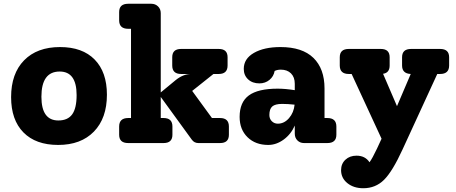

<svg xmlns="http://www.w3.org/2000/svg" viewBox="-20 -760 2423 1020"><path d="M289 10Q170 10 104.5 -56.5Q39 -123 39 -244Q39 -369 108 -439.5Q177 -510 299 -510Q418 -510 483 -443.5Q548 -377 548 -257Q548 -132 479 -61Q410 10 289 10ZM290 -120Q340 -120 363.5 -152.5Q387 -185 387 -255Q387 -380 297 -380Q200 -380 200 -246Q200 -120 290 -120Z M1149 -133Q1196 -133 1196 -88V-44Q1196 0 1149 0H1034Q1012 0 999 -18L834 -245V-133H849Q896 -133 896 -88V-44Q896 0 849 0H661Q613 0 613 -44V-88Q613 -133 661 -133H676V-607H661Q613 -607 613 -652V-696Q613 -740 661 -740H784Q805 -740 819.5 -726Q834 -712 834 -690V-269L914 -335Q954 -367 995 -367H942Q895 -367 895 -412V-456Q895 -500 942 -500H1142Q1189 -500 1189 -456V-412Q1189 -367 1142 -367H1114L1001 -277L1106 -133Z M1719 -133Q1767 -133 1767 -88V-44Q1767 0 1719 0H1595Q1574 0 1560 -14Q1546 -28 1546 -50V-93Q1526 -47 1487 -18.5Q1448 10 1405 10Q1337 10 1295 -31Q1253 -72 1253 -139Q1253 -217 1302 -253Q1351 -289 1455 -289Q1495 -289 1546 -281V-315Q1546 -350 1526 -370Q1506 -390 1472 -390Q1453 -390 1439 -383Q1434 -354 1411.5 -335.5Q1389 -317 1358 -317Q1321 -317 1298 -338.5Q1275 -360 1275 -394Q1275 -448 1329 -479Q1383 -510 1470 -510Q1586 -510 1645 -452.5Q1704 -395 1704 -290V-133ZM1456 -103Q1490 -103 1515.5 -132.5Q1541 -162 1545 -204Q1509 -208 1479 -208Q1442 -208 1426.5 -194.5Q1411 -181 1411 -149Q1411 -129 1424 -116Q1437 -103 1456 -103Z M2318 -500Q2366 -500 2366 -456V-412Q2366 -367 2318 -367H2303L2119 33Q2065 151 2020 195.5Q1975 240 1910 240Q1859 240 1825.5 213Q1792 186 1792 144Q1792 110 1815 88.5Q1838 67 1874 67Q1920 67 1943 102Q1958 82 1983 29L2007 -23L1848 -367H1833Q1785 -367 1785 -412V-456Q1785 -500 1833 -500H2003Q2050 -500 2050 -456V-412Q2050 -373 2015 -368L2089 -196L2162 -367Q2116 -369 2116 -412V-456Q2116 -500 2164 -500Z"/></svg>

Font: Solway ExtraBold
Style: Regular
Weight: 800
Designer: Mariya V. Pigoulevskaya
Foundry: The Northern Block Ltd.
Version: Version 1.000;hotconv 1.0.109;makeotfexe 2.5.65596